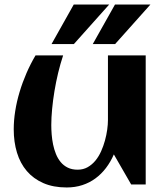

<svg xmlns="http://www.w3.org/2000/svg" viewBox="-20 -806 726 839"><path d="M40 -241.2Q40 -279.8 46.6 -321.3Q53.2 -362.8 65.7 -404.3Q78.1 -445.8 95.7 -486.3Q113.3 -526.9 135.3 -564H255.9Q243.7 -527.3 234.1 -487.5Q224.6 -447.8 218 -408Q211.4 -368.2 207.8 -330.1Q204.1 -292 204.1 -259.3Q204.1 -240.2 205.8 -218.5Q207.5 -196.8 211.9 -175Q216.3 -153.3 224.4 -133.3Q232.4 -113.3 245.1 -97.9Q257.8 -82.5 276.1 -73.5Q294.4 -64.5 319.3 -64.5Q343.8 -64.5 363 -75.4Q382.3 -86.4 397 -104.2Q411.6 -122.1 421.9 -145Q432.1 -168 438.7 -192.1Q445.3 -216.3 448.5 -239.5Q451.7 -262.7 451.7 -281.2V-564H616.7V0H553.2L477.5 -131.3Q463.4 -98.6 443.1 -72Q422.9 -45.4 397 -26.4Q371.1 -7.3 339.6 2.9Q308.1 13.2 271.5 13.2Q212.9 13.2 169.4 -5.9Q126 -24.9 97.2 -58.6Q68.4 -92.3 54.2 -138.9Q40 -185.5 40 -241.2ZM637.2 -786.1 482.9 -613.3H385.3L482.4 -786.1ZM457 -786.1 302.7 -613.3H205.1L302.2 -786.1Z"/></svg>

Font: Aclonica
Style: Regular
Weight: 400
Version: Version 1.001